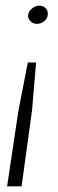

<svg xmlns="http://www.w3.org/2000/svg" viewBox="-20 -518 205 676"><path d="M107 -298 93 -131 56 138H5L45 -129L78 -298ZM119 -498Q133 -498 141.5 -488.5Q150 -479 148 -465Q147 -453 135.5 -443.5Q124 -434 110 -434Q96 -434 87 -443.5Q78 -453 79 -465Q81 -479 93 -488.5Q105 -498 119 -498Z"/></svg>

Font: Alumni Sans Light
Style: Italic
Weight: 300
Italic angle: -8°
Version: Version 1.016